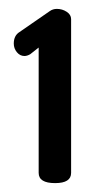

<svg xmlns="http://www.w3.org/2000/svg" viewBox="-20 -752 224 432"><path d="M11 -654Q11 -672 24 -680L92 -727Q99 -732 108 -732Q120 -732 130 -725.5Q140 -719 140 -709V-363Q140 -340 104 -340Q67 -340 67 -363V-645L48 -630Q41 -626 35 -626Q25 -626 18 -634.5Q11 -643 11 -654Z"/></svg>

Font: TerminalDosisSemiBold
Style: Bold
Weight: 600
Designer: EdgarTolentino, PabloImpallari, IginoMarini
Foundry: EdgarTolentino, PabloImpallari, IginoMarini
Version: Version 1.006